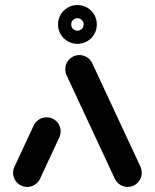

<svg xmlns="http://www.w3.org/2000/svg" viewBox="-20 -735 609 755"><path d="M87 0Q71.9 0 59.1 -7.4Q46.3 -14.8 38.9 -27.6Q31.5 -40.4 31.5 -55.6Q31.5 -68.5 37.4 -80.4L113 -242.6Q120 -256.7 133.3 -265.2Q146.7 -273.7 163 -273.7Q178.1 -273.7 190.9 -266.3Q203.7 -258.9 211.1 -246.1Q218.5 -233.3 218.5 -218.1Q218.5 -205.2 212.6 -193.3L137 -31.1Q130 -17 116.7 -8.5Q103.3 0 87 0ZM537.4 -55.6Q537.4 -40.7 530 -28Q522.6 -15.2 509.8 -7.6Q497 0 481.9 0Q465.9 0 452.4 -8.5Q438.9 -17 431.9 -31.1L242.2 -438.1Q236.7 -450.4 236.7 -463Q236.7 -477.8 244.1 -490.6Q251.5 -503.3 264.3 -510.9Q277 -518.5 292.2 -518.5Q308.1 -518.5 321.7 -510Q335.2 -501.5 342.2 -487.4L531.9 -80.4Q537.4 -68.1 537.4 -55.6ZM308.9 -638.9Q308.9 -649.3 301.9 -656.3Q294.8 -663.3 284.4 -663.3Q274.1 -663.3 267 -656.3Q260 -649.3 260 -638.9Q260 -628.5 267 -621.5Q274.1 -614.4 284.4 -614.4Q294.8 -614.4 301.9 -621.5Q308.9 -628.5 308.9 -638.9ZM208.1 -638.9Q208.1 -659.6 218.3 -677.2Q228.5 -694.8 246.1 -705Q263.7 -715.2 284.4 -715.2Q305.2 -715.2 322.8 -705Q340.4 -694.8 350.6 -677.2Q360.7 -659.6 360.7 -638.9Q360.7 -618.1 350.6 -600.6Q340.4 -583 322.8 -572.8Q305.2 -562.6 284.4 -562.6Q263.7 -562.6 246.1 -572.8Q228.5 -583 218.3 -600.6Q208.1 -618.1 208.1 -638.9Z"/></svg>

Font: 26F Galaxy Sans Black
Style: Regular
Weight: 900
Designer: C₂₉H₂₅N₃O₅
Version: Version 1.100